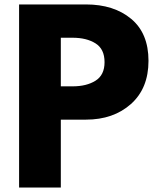

<svg xmlns="http://www.w3.org/2000/svg" viewBox="-20 -845 755 865"><path d="M66 -825H367Q493 -825 571 -760Q649 -695 649 -571Q649 -447 570 -376.5Q491 -306 367 -306H254V0H66ZM254 -456H307Q370 -456 410.5 -481.5Q451 -507 451 -565Q451 -624 410.5 -649.5Q370 -675 307 -675H254Z"/></svg>

Font: Hussar
Style: BoldWeb
Weight: 700
Foundry: Cannot Into Space Fonts
Version: Version 2.00